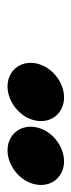

<svg xmlns="http://www.w3.org/2000/svg" viewBox="144 -876 194 523"><g transform="rotate(90 241.5 -614.0)"><path d="M152 -614C144 -571 173 -537 215 -537C257 -537 300 -571 308 -614C316 -657 287 -691 245 -691C203 -691 160 -657 152 -614ZM326 -614C318 -571 347 -537 389 -537C431 -537 474 -571 482 -614C490 -657 461 -691 419 -691C377 -691 334 -657 326 -614Z"/></g></svg>

Font: Charger EcoBlack
Style: Obl
Weight: 1000
Designer: Jasper
Foundry: Cannot Into Space Fonts
Version: Version 1.1